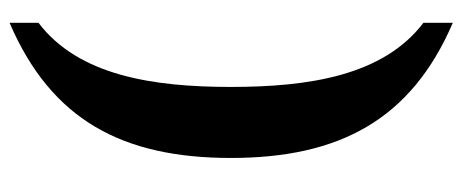

<svg xmlns="http://www.w3.org/2000/svg" viewBox="-296 -512 945 392"><g transform="rotate(-90 176.0 -316.5)"><path d="M325 136V76C217 -6 194 -158 194 -317C194 -476 217 -628 325 -710V-769C127 -684 49 -539 49 -317C49 -96 127 51 325 136Z"/></g></svg>

Font: Noto Serif Armenian Condensed
Style: Bold
Weight: 700
Width: 3
Designer: Monotype Design Team
Foundry: Monotype Imaging Inc.
Version: Version 2.008